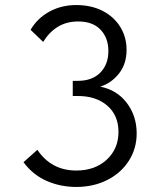

<svg xmlns="http://www.w3.org/2000/svg" viewBox="-20 -730 624 760"><path d="M521 -202Q521 -142 490 -93.5Q459 -45 404.5 -17.5Q350 10 282 10Q219 10 164.5 -14Q110 -38 73 -88L128 -137Q183 -55 282 -55Q356 -55 402.5 -98Q449 -141 449 -208Q449 -273 405 -311.5Q361 -350 288 -350H268V-410H288Q345 -410 377 -442.5Q409 -475 409 -528Q409 -580 378 -612.5Q347 -645 290 -645Q242 -645 207.5 -623Q173 -601 151 -564L101 -612Q128 -658 175.5 -684Q223 -710 282 -710Q341 -710 386 -687Q431 -664 456 -623.5Q481 -583 481 -533Q481 -477 451 -439Q421 -401 377 -387Q443 -374 482 -322.5Q521 -271 521 -202Z"/></svg>

Font: Tilda Sans
Style: Regular
Weight: 400
Designer: ParaType Ltd
Foundry: ParaType Ltd
Version: Version 1.002W